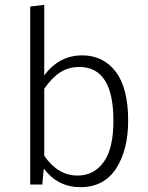

<svg xmlns="http://www.w3.org/2000/svg" viewBox="-20 -763 614 794"><path d="M312 11Q219 11 161 -66L155 0H105V-736L163 -743V-451Q224 -534 320 -534Q407 -534 458.5 -466.5Q510 -399 510 -264Q510 -143 460 -66Q410 11 312 11ZM301 -37Q368 -37 408.5 -92.5Q449 -148 449 -264Q449 -486 308 -486Q263 -486 228.5 -463.5Q194 -441 163 -396V-119Q219 -37 301 -37Z"/></svg>

Font: Trujillo Light
Style: Regular
Weight: 300
Designer: Fira Sans original fonts by bBox Type GmbH, Carrois Corporate GbR, & Edenspiekermann AG / Changes by Cristiano Sobral
Foundry: Fira Sans original fonts by bBox Type GmbH, Carrois Corporate GbR, & Edenspiekermann AG / Changes by Cristiano Sobral
Version: Version 4.301;July 28, 2020;FontCreator 13.0.0.2655 64-bit